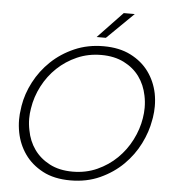

<svg xmlns="http://www.w3.org/2000/svg" viewBox="-62 -1002 994 1077"><g transform="rotate(5 435.0 -463.5)"><path d="M374 17Q282 17 218 -17Q154 -51 116 -105Q78 -159 65 -226Q58 -262 58 -298Q58 -329 63 -359L65 -375Q76 -444 111 -511Q146 -578 201.5 -631Q257 -684 331.5 -716.5Q406 -749 495 -749Q584 -749 648 -716.5Q712 -684 750.5 -631Q789 -578 803 -511Q810 -475 810 -438Q810 -407 805 -375L802 -359Q791 -293 757.5 -226Q724 -159 669.5 -105Q615 -51 540.5 -17Q466 17 374 17ZM382 -33Q457 -33 520 -61.5Q583 -90 630.5 -136.5Q678 -183 708.5 -243Q739 -303 749 -366Q754 -396 754 -425Q754 -460 747 -493Q735 -553 702 -598.5Q669 -644 614.5 -671.5Q560 -699 487 -699Q413 -699 350.5 -671.5Q288 -644 240 -598.5Q192 -553 160.5 -492.5Q129 -432 119 -366Q114 -337 114 -309Q114 -276 121 -243Q132 -183 165 -136.5Q198 -90 252.5 -61.5Q307 -33 382 -33ZM451 -797 591 -944H653L503 -797Z"/></g></svg>

Font: Sora ExtraLight
Style: Italic
Weight: 200
Designer: Jonathan Barnbrook, Juli√°n Moncada
Version: Version 1.000